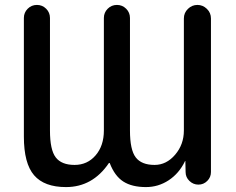

<svg xmlns="http://www.w3.org/2000/svg" viewBox="-20 -750 959 780"><path d="M248 10Q160 10 118.5 -38Q77 -86 77 -195V-677Q77 -699 92.5 -714.5Q108 -730 130 -730Q152 -730 167.5 -714.5Q183 -699 183 -677V-220Q183 -141 206.5 -110.5Q230 -80 283 -80Q335 -80 368.5 -119Q402 -158 402 -220V-677Q402 -699 417.5 -714.5Q433 -730 455 -730Q477 -730 492.5 -714.5Q508 -699 508 -677V-220Q508 -141 531.5 -110.5Q555 -80 608 -80Q656 -80 691.5 -121.5Q727 -163 727 -220V-675Q727 -698 743.5 -714Q760 -730 782 -730Q804 -730 820.5 -714Q837 -698 837 -675V-51Q837 -30 822 -15Q807 0 786 0Q765 0 749.5 -15Q734 -30 734 -51L733 -95Q733 -96 732 -96Q731 -96 731 -94Q707 -45 665 -17.5Q623 10 573 10Q516 10 481 -12.5Q446 -35 426 -87Q426 -88 424 -88Q422 -88 422 -87Q356 10 248 10Z"/></svg>

Font: Rounded Mplus 1c Medium
Style: Regular
Weight: 500
Version: Version 1.059.20150529